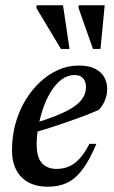

<svg xmlns="http://www.w3.org/2000/svg" viewBox="-20 -697 434 728"><path d="M263 -412.5Q236 -412.5 213.5 -395.5Q191 -378.5 173.5 -350.2Q156 -322 144 -287.5Q132 -253 125.5 -217.2Q119 -181.5 119 -150.5Q119 -99.5 139.5 -78Q160 -56.5 194 -56.5Q218 -56.5 239.2 -64.8Q260.5 -73 280.2 -93.8Q300 -114.5 319 -151.5H345.5Q319 -88.5 291.8 -53Q264.5 -17.5 233 -3.2Q201.5 11 161 11Q119 11 88.5 -5.2Q58 -21.5 41.8 -52.5Q25.5 -83.5 25.5 -128Q25.5 -180.5 38.8 -228.5Q52 -276.5 76 -316.2Q100 -356 131.8 -385.8Q163.5 -415.5 200.8 -432Q238 -448.5 278.5 -448.5Q317 -448.5 340.8 -436.2Q364.5 -424 375.5 -403.8Q386.5 -383.5 386.5 -360Q386.5 -337.5 377.5 -315.8Q368.5 -294 354 -280Q326.5 -268 296 -256.5Q265.5 -245 233.8 -234Q202 -223 169.2 -212.5Q136.5 -202 104.5 -193L106 -228.5Q154.5 -243 189.2 -256.8Q224 -270.5 246.8 -284Q269.5 -297.5 282.2 -311Q295 -324.5 300.5 -338.5Q306 -352.5 306 -367Q306 -381 301 -391Q296 -401 286.8 -406.8Q277.5 -412.5 263 -412.5ZM243.5 -511.5H211L118 -666.5L119 -677H219ZM361 -511.5H332.5L277.5 -667.5L278.5 -677H377Z"/></svg>

Font: Newsreader 24pt Medium
Style: Italic
Weight: 500
Italic angle: -17°
Designer: Hugues Gentile
Foundry: Production Type
Version: Version 1.003